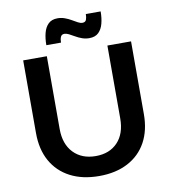

<svg xmlns="http://www.w3.org/2000/svg" viewBox="-96 -980 948 1071"><g transform="rotate(-10 378.0 -444.5)"><path d="M207 -288Q207 -202 254 -153Q301 -104 380 -104Q458 -104 504 -152.5Q550 -201 550 -288V-700H684V-288Q684 -196 647.5 -129.5Q611 -63 542.5 -27Q474 9 380 9Q285 9 216 -27Q147 -63 110 -129.5Q73 -196 73 -288V-700H207ZM546 -894Q546 -857 538 -826Q530 -795 511 -776.5Q492 -758 458 -758Q437 -758 417.5 -765Q398 -772 381 -782Q364 -792 350 -799Q336 -806 325 -806Q309 -806 303.5 -793Q298 -780 298 -761H215Q215 -799 223 -830Q231 -861 250 -879.5Q269 -898 302 -898Q323 -898 342.5 -891Q362 -884 379 -874Q396 -864 410 -856.5Q424 -849 435 -849Q452 -849 457 -862Q462 -875 462 -894Z"/></g></svg>

Font: Alexandria Medium
Style: Regular
Weight: 500
Designer: Mohamed Gaber
Foundry: Kief Type Foundry
Version: Version 5.100